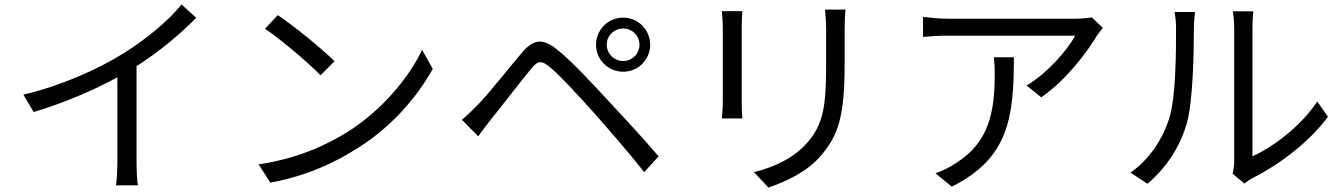

<svg xmlns="http://www.w3.org/2000/svg" viewBox="-20 -801 6030 862"><path d="M795 -781C739 -710 634 -623 532 -560C422 -491 252 -415 85 -376L131 -298C262 -337 400 -395 507 -454V-76C507 -38 504 12 501 31H599C595 11 593 -38 593 -76V-504C696 -569 792 -651 861 -721Z M1227 -733 1170 -672C1244 -622 1369 -515 1419 -463L1482 -526C1426 -582 1298 -686 1227 -733ZM1141 -63 1194 19C1361 -12 1487 -73 1587 -137C1738 -231 1854 -367 1923 -492L1875 -577C1817 -454 1695 -306 1541 -209C1446 -150 1316 -89 1141 -63Z M2704 -600C2704 -641 2737 -673 2778 -673C2818 -673 2851 -641 2851 -600C2851 -560 2818 -527 2778 -527C2737 -527 2704 -560 2704 -600ZM2656 -600C2656 -533 2710 -479 2778 -479C2845 -479 2899 -533 2899 -600C2899 -667 2845 -722 2778 -722C2710 -722 2656 -667 2656 -600ZM2054 -263 2127 -189C2142 -209 2164 -240 2185 -266C2230 -321 2314 -431 2362 -489C2396 -531 2410 -532 2452 -497C2495 -461 2578 -371 2647 -294C2711 -221 2802 -118 2872 -28L2937 -99C2864 -185 2762 -294 2695 -366C2631 -435 2549 -523 2488 -573C2416 -633 2375 -626 2322 -563C2259 -489 2172 -378 2124 -329C2098 -303 2079 -285 2054 -263Z M3221 -751C3223 -732 3225 -697 3225 -679V-346C3225 -316 3222 -284 3221 -269H3313C3311 -287 3310 -320 3310 -345V-679C3310 -703 3311 -732 3313 -751ZM3684 -758C3686 -734 3689 -705 3689 -672V-514C3689 -325 3677 -244 3605 -161C3543 -91 3457 -51 3365 -28L3430 41C3503 16 3603 -27 3668 -105C3740 -191 3772 -270 3772 -510V-672C3772 -705 3774 -734 3776 -758Z M4442 -544C4445 -518 4446 -496 4446 -472C4446 -305 4424 -162 4269 -67C4241 -48 4207 -32 4180 -23L4253 37C4508 -90 4532 -273 4532 -544ZM4882 -723C4867 -720 4831 -717 4812 -717H4238C4201 -717 4159 -721 4124 -725V-635C4164 -639 4201 -641 4238 -641H4807C4775 -579 4681 -471 4589 -417L4655 -364C4769 -443 4864 -572 4904 -640C4911 -651 4924 -666 4931 -676Z M5131 24C5215 -45 5279 -143 5309 -250C5336 -350 5340 -564 5340 -675C5340 -705 5344 -735 5345 -747H5253C5257 -726 5260 -704 5260 -674C5260 -563 5259 -364 5230 -272C5200 -175 5140 -86 5056 -26ZM5567 23C5577 15 5586 8 5601 0C5717 -58 5856 -160 5942 -277L5894 -345C5818 -232 5695 -141 5603 -99V-676C5603 -714 5606 -742 5607 -750H5515C5516 -742 5521 -714 5521 -676V-77C5521 -57 5518 -37 5514 -21Z"/></svg>

Font: Noto Sans CJK TC Regular
Style: Regular
Weight: 400
Designer: Ryoko NISHIZUKA (kana & ideographs); Paul D. Hunt (Latin, Greek & Cyrillic); Wenlong ZHANG (bopomofo); Sandoll Communica
Foundry: Adobe Systems Incorporated
Version: Version 1.001;PS 1.001;hotconv 1.0.78;makeotf.lib2.5.61930